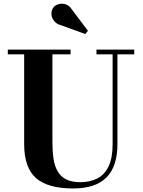

<svg xmlns="http://www.w3.org/2000/svg" viewBox="-20 -1023 786 1057"><path d="M719 -750V-724H626.5V-230Q626.5 -106.5 566 -46Q505.5 14.5 383 14.5Q242.5 14.5 177.8 -43Q113 -100.5 113 -230V-724H23V-750H368.5V-724H268.5V-240Q268.5 -190.5 274.5 -150Q280.5 -109.5 297 -80.5Q313.5 -51.5 343.8 -35.8Q374 -20 422.5 -20Q475 -20 515 -40.2Q555 -60.5 577.5 -106.5Q600 -152.5 600 -230V-724H511V-750ZM450 -835.5 316 -884Q292.5 -890 278.8 -906.5Q265 -923 263.2 -943Q261.5 -963 272 -979Q281 -993 299.8 -999.2Q318.5 -1005.5 339.8 -999.8Q361 -994 376 -970.5L464 -853.5Z"/></svg>

Font: Bodoni Moda 9pt
Style: Bold
Weight: 700
Designer: Owen Earl
Foundry: indestructible type
Version: Version 2.005